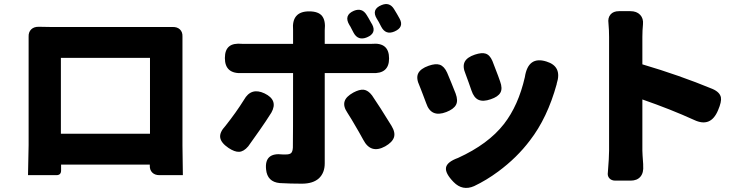

<svg xmlns="http://www.w3.org/2000/svg" viewBox="-20 -846 3653 946"><path d="M118 17Q120 -57 121 -131V-608Q121 -637 121 -665Q120 -688 134 -701.5Q148 -715 173 -714Q195 -713 231 -713H504H778Q804 -713 829 -713Q853 -714 866.5 -701Q880 -688 879 -666Q879 -637 879 -608V-129Q880 -56 881 17H765Q743 17 730 4Q717 -9 718 -32V-35H281V-6Q281 17 258 17ZM280 -187H499H719V-561H280Z M1467 59Q1412 59 1358 56Q1297 50 1291 -11Q1282 -96 1373 -85Q1381 -85 1389 -85Q1408 -85 1415 -92.5Q1422 -100 1423 -119Q1424 -146 1424 -486H1189Q1181 -486 1173 -486Q1088 -481 1088 -560Q1088 -601 1110 -618Q1130 -634 1173 -630Q1181 -630 1189 -630H1306H1424V-696Q1424 -697 1424 -698Q1416 -790 1503 -790Q1549 -790 1567 -767Q1585 -744 1580 -697Q1580 -696 1580 -695V-630H1791Q1802 -630 1812 -630Q1897 -638 1897 -558Q1897 -481 1813 -486Q1803 -486 1792 -486H1580V-41Q1580 5 1552 32Q1523 59 1467 59ZM1770 -157Q1747 -199 1729 -229Q1715 -254 1692 -290Q1670 -322 1678 -347Q1685 -370 1721 -390Q1751 -406 1772 -404Q1794 -401 1813 -376Q1850 -322 1909 -226Q1929 -193 1921 -169Q1913 -145 1878 -125Q1807 -86 1770 -157ZM1106 -117Q1069 -142 1065 -168Q1061 -194 1091 -226Q1144 -293 1182 -354Q1217 -417 1283 -386Q1352 -353 1317 -291Q1290 -248 1259 -204Q1228 -159 1203 -125Q1181 -99 1158 -98Q1136 -97 1106 -117ZM1722 -685Q1720 -689 1716 -696.5Q1712 -704 1710 -708Q1709 -710 1707 -714Q1704 -720 1702 -722Q1672 -771 1724 -793Q1764 -809 1786 -773Q1794 -761 1808 -735Q1812 -728 1814 -725Q1836 -682 1788 -662Q1744 -644 1722 -685ZM1858 -715Q1856 -719 1852 -726.5Q1848 -734 1846 -738Q1842 -746 1837 -753Q1808 -800 1860 -821Q1899 -837 1921 -802Q1926 -794 1935.5 -778Q1945 -762 1949 -754Q1972 -712 1924 -691Q1880 -672 1858 -715Z M2215 51Q2173 8 2177.5 -20Q2182 -48 2237 -68Q2386 -136 2463 -235Q2534 -326 2566 -466Q2582 -571 2672 -543Q2751 -519 2723 -434Q2723 -433 2723 -432Q2677 -265 2591 -154Q2527 -69 2435 -1Q2377 42 2316 71Q2259 96 2215 51ZM2080 -337Q2072 -360 2063 -382Q2060 -391 2053 -408Q2049 -418 2047 -423Q2029 -461 2040.5 -484.5Q2052 -508 2092 -522Q2126 -534 2147 -527Q2169 -519 2183 -488Q2203 -441 2225 -385Q2238 -350 2226.5 -329Q2215 -308 2179 -294Q2104 -265 2080 -337ZM2303 -400Q2297 -418 2289 -440Q2279 -468 2274 -481Q2258 -518 2269.5 -541Q2281 -564 2320 -577Q2354 -588 2372 -582Q2393 -576 2406 -546Q2415 -524 2434 -473Q2441 -454 2444 -445Q2457 -410 2445.5 -389.5Q2434 -369 2398 -357Q2361 -344 2338 -354Q2315 -364 2303 -400Z M3012 44Q2993 44 2982.5 32.5Q2972 21 2975 3Q2981 -71 2981 -104V-664Q2981 -697 2978 -731Q2974 -758 2988 -774.5Q3002 -791 3030 -791H3086Q3117 -791 3134 -773Q3151 -755 3148 -726Q3145 -696 3145 -664V-529Q3328 -475 3490 -408Q3527 -392 3532 -366Q3536 -345 3518 -303Q3482 -216 3400 -255Q3286 -307 3145 -356V-104Q3145 -91 3149 -37Q3149 -33 3149 -31Q3152 5 3135.5 24.5Q3119 44 3087 44H3062Z"/></svg>

Font: GenSenRounded TW H
Style: Regular
Weight: 900
Version: Version 1.501;PS 1;hotconv 16.6.51;makeotf.lib2.5.65220